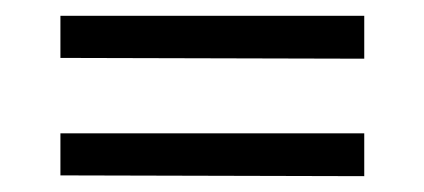

<svg xmlns="http://www.w3.org/2000/svg" viewBox="-20 -403 541 245"><path d="M57.1 -382.8H444.8V-328.1L57.1 -329.1ZM57.1 -179.2V-232.9H444.8V-178.2Z"/></svg>

Font: Halibut
Style: Regular
Weight: 400
Designer: Matteo Maggi
Foundry: Collletttivo
Version: Version 3.080 | FøM Fix